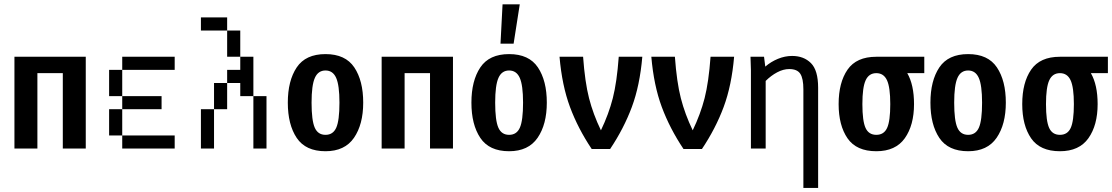

<svg xmlns="http://www.w3.org/2000/svg" viewBox="-20 -708 5300 915"><path d="M279.3 0V-359.4H158.2V0H48.8V-437.5H388.7V0Z M562.5 -375V-437.5H812.5V-375ZM562.5 -375V-250H500V-375ZM562.5 -187.5V-250H750V-187.5ZM500 -187.5H562.5V-62.5H500ZM562.5 0V-62.5H812.5V0Z M1062.5 -625V-562.5H937.5V-625ZM1125 -562.5V-437.5H1062.5V-562.5ZM1187.5 -250H1125V-312.5H1062.5V-375H1125V-437.5H1187.5ZM1000 -312.5H1062.5V-187.5H1000ZM1187.5 -250H1250V0H1187.5ZM937.5 -187.5H1000V0H937.5Z M1351.6 -218.8Q1351.6 -323.2 1394 -386.7Q1436.5 -450.2 1531.2 -450.2Q1626 -450.2 1668.5 -386.7Q1710.9 -323.2 1710.9 -218.8Q1710.9 -115.2 1667 -51.3Q1623 12.7 1531.2 12.7Q1436.5 12.7 1394 -50.8Q1351.6 -114.3 1351.6 -218.8ZM1597.7 -218.8Q1597.7 -301.8 1582 -336.9Q1566.4 -372.1 1531.2 -372.1Q1496.1 -372.1 1480.5 -336.9Q1464.8 -301.8 1464.8 -218.8Q1464.8 -133.8 1480 -99.6Q1495.1 -65.4 1531.2 -65.4Q1567.4 -65.4 1582.5 -99.6Q1597.7 -133.8 1597.7 -218.8Z M2029.3 0V-359.4H1908.2V0H1798.8V-437.5H2138.7V0Z M2226.6 -218.8Q2226.6 -323.2 2269 -386.7Q2311.5 -450.2 2406.2 -450.2Q2501 -450.2 2543.5 -386.7Q2585.9 -323.2 2585.9 -218.8Q2585.9 -115.2 2542 -51.3Q2498 12.7 2406.2 12.7Q2311.5 12.7 2269 -50.8Q2226.6 -114.3 2226.6 -218.8ZM2472.7 -218.8Q2472.7 -301.8 2457 -336.9Q2441.4 -372.1 2406.2 -372.1Q2371.1 -372.1 2355.5 -336.9Q2339.8 -301.8 2339.8 -218.8Q2339.8 -133.8 2355 -99.6Q2370.1 -65.4 2406.2 -65.4Q2442.4 -65.4 2457.5 -99.6Q2472.7 -133.8 2472.7 -218.8ZM2457 -687.5 2427.7 -500H2365.2L2375 -687.5Z M3041 -437.5Q3029.3 -300.8 2991.2 -198.2Q2953.1 -95.7 2887.7 2H2799.8Q2734.4 -95.7 2696.3 -198.2Q2658.2 -300.8 2646.5 -437.5H2758.8Q2767.6 -316.4 2787.1 -240.2Q2806.6 -164.1 2843.8 -86.9Q2880.9 -164.1 2900.4 -240.2Q2919.9 -316.4 2928.7 -437.5Z M3478.5 -437.5Q3466.8 -300.8 3428.7 -198.2Q3390.6 -95.7 3325.2 2H3237.3Q3171.9 -95.7 3133.8 -198.2Q3095.7 -300.8 3084 -437.5H3196.3Q3205.1 -316.4 3224.6 -240.2Q3244.1 -164.1 3281.2 -86.9Q3318.4 -164.1 3337.9 -240.2Q3357.4 -316.4 3366.2 -437.5Z M3878.9 -290V187.5H3808.6V-282.2Q3808.6 -334 3793.9 -356.4Q3779.3 -378.9 3741.2 -378.9Q3712.9 -378.9 3683.6 -363.3Q3654.3 -347.7 3628.9 -322.3V0H3558.6V-374L3556.6 -437.5H3621.1L3627 -390.6Q3654.3 -414.1 3687.5 -427.7Q3720.7 -441.4 3754.9 -441.4Q3810.5 -441.4 3844.7 -407.2Q3878.9 -373 3878.9 -290Z M4384.8 -359.4H4303.7Q4335.9 -303.7 4335.9 -211.9Q4335.9 -111.3 4292 -49.3Q4248 12.7 4156.2 12.7Q4061.5 12.7 4019 -48.8Q3976.6 -110.4 3976.6 -211.9Q3976.6 -314.5 4019 -376Q4061.5 -437.5 4156.2 -437.5H4384.8ZM4222.7 -211.9Q4222.7 -292 4207 -325.7Q4191.4 -359.4 4156.2 -359.4Q4121.1 -359.4 4105.5 -325.7Q4089.8 -292 4089.8 -211.9Q4089.8 -130.9 4105 -98.1Q4120.1 -65.4 4156.2 -65.4Q4192.4 -65.4 4207.5 -98.1Q4222.7 -130.9 4222.7 -211.9Z M4414.1 -218.8Q4414.1 -323.2 4456.5 -386.7Q4499 -450.2 4593.8 -450.2Q4688.5 -450.2 4731 -386.7Q4773.4 -323.2 4773.4 -218.8Q4773.4 -115.2 4729.5 -51.3Q4685.5 12.7 4593.8 12.7Q4499 12.7 4456.5 -50.8Q4414.1 -114.3 4414.1 -218.8ZM4660.2 -218.8Q4660.2 -301.8 4644.5 -336.9Q4628.9 -372.1 4593.8 -372.1Q4558.6 -372.1 4543 -336.9Q4527.3 -301.8 4527.3 -218.8Q4527.3 -133.8 4542.5 -99.6Q4557.6 -65.4 4593.8 -65.4Q4629.9 -65.4 4645 -99.6Q4660.2 -133.8 4660.2 -218.8Z M5259.8 -359.4H5178.7Q5210.9 -303.7 5210.9 -211.9Q5210.9 -111.3 5167 -49.3Q5123 12.7 5031.2 12.7Q4936.5 12.7 4894 -48.8Q4851.6 -110.4 4851.6 -211.9Q4851.6 -314.5 4894 -376Q4936.5 -437.5 5031.2 -437.5H5259.8ZM5097.7 -211.9Q5097.7 -292 5082 -325.7Q5066.4 -359.4 5031.2 -359.4Q4996.1 -359.4 4980.5 -325.7Q4964.8 -292 4964.8 -211.9Q4964.8 -130.9 4980 -98.1Q4995.1 -65.4 5031.2 -65.4Q5067.4 -65.4 5082.5 -98.1Q5097.7 -130.9 5097.7 -211.9Z"/></svg>

Font: Sudo
Style: Bold
Weight: 700
Monospace: yes
Designer: Jens Kutilek
Foundry: Jens Kutilek
Version: Version 0.040